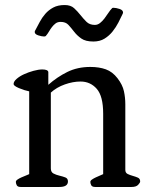

<svg xmlns="http://www.w3.org/2000/svg" viewBox="-20 -743 594 763"><path d="M43 -20Q43 -25 49.5 -29.5Q56 -34 65 -38Q74 -42 83 -45.5Q92 -49 96 -51V-380Q76 -384 55 -393Q34 -402 34 -409Q34 -419 46 -429.5Q58 -440 75.5 -448Q93 -456 113 -461.5Q133 -467 148 -467Q170 -467 172 -457V-406Q207 -437 247.5 -457Q288 -477 339 -477Q374 -477 400.5 -467.5Q427 -458 447 -432Q467 -406 472.5 -380.5Q478 -355 478 -329V-68Q478 -56 487.5 -51.5Q497 -47 508 -44Q519 -41 528 -37Q537 -33 537 -22Q537 -17 529 -8.5Q521 0 503 0H358Q346 0 342.5 -7Q339 -14 339 -20Q339 -25 345.5 -29.5Q352 -34 360.5 -38Q369 -42 377.5 -45.5Q386 -49 390 -51V-291Q390 -361 364.5 -390Q339 -419 300 -419Q270 -419 237.5 -407.5Q205 -396 182 -375V-74Q182 -59 192.5 -53.5Q203 -48 216 -45Q229 -42 239.5 -38Q250 -34 250 -22Q250 0 216 0H62Q50 0 46.5 -7Q43 -14 43 -20ZM155 -598Q146 -598 132 -602.5Q118 -607 118 -616Q118 -620 121 -624Q129 -639 138 -656Q147 -673 160 -688Q173 -703 191.5 -713Q210 -723 237 -723Q261 -723 274.5 -710.5Q288 -698 299.5 -683.5Q311 -669 323.5 -656.5Q336 -644 357 -644Q368 -644 377.5 -651.5Q387 -659 395 -669.5Q403 -680 410.5 -691.5Q418 -703 426 -711Q426 -712 432 -712Q441 -712 455 -707.5Q469 -703 469 -693Q469 -691 467 -687Q460 -672 450.5 -653.5Q441 -635 427.5 -618Q414 -601 395.5 -589.5Q377 -578 351 -578Q320 -578 303 -590Q286 -602 274.5 -617Q263 -632 252 -644Q241 -656 221 -656Q209 -656 201 -650Q193 -644 186.5 -635.5Q180 -627 174.5 -617.5Q169 -608 162 -600Q160 -598 155 -598Z"/></svg>

Font: Asar
Style: Regular
Weight: 400
Designer: Eben Sorkin
Foundry: Eben Sorkin, Pria Ravichandran
Version: Version 1.003; ttfautohint (v1.3) -l 8 -r 50 -G 0 -x 0 -H 45